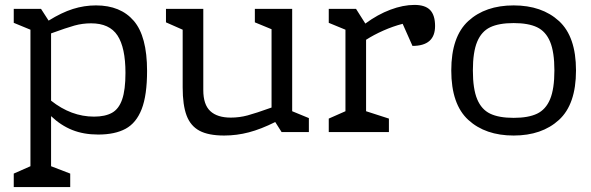

<svg xmlns="http://www.w3.org/2000/svg" viewBox="-20 -538 2407 782"><path d="M579 -249Q579 -150 557 -93.5Q535 -37 491.5 -13.5Q448 10 380 10Q321 10 274.5 -8.5Q228 -27 188 -65V139L266 169V224H36V169L104 139V-417L36 -445V-502H147L178 -454Q231 -487 277 -501.5Q323 -516 371 -516Q471 -516 525 -453Q579 -390 579 -249ZM491 -241Q491 -344 458.5 -393.5Q426 -443 351 -443Q316 -443 283.5 -434Q251 -425 188 -402V-128Q270 -63 363 -63Q408 -63 436 -78.5Q464 -94 477.5 -133Q491 -172 491 -241Z M1238 -57V0H1127L1101 -41Q1043 -12 993.5 1Q944 14 893 14Q829 14 792.5 -5.5Q756 -25 740 -67.5Q724 -110 724 -182V-417L656 -447V-502H808V-171Q808 -112 836.5 -85.5Q865 -59 920 -59Q955 -59 988.5 -68Q1022 -77 1086 -100V-419L1018 -447V-502H1170V-85Z M1752 -432Q1752 -351 1660 -351L1620 -441Q1581 -431 1541.5 -413.5Q1502 -396 1471 -376V-85L1564 -55V0H1319V-55L1387 -85V-417L1319 -445V-502H1430L1468 -442Q1518 -479 1570 -498.5Q1622 -518 1668 -518Q1712 -518 1732 -497Q1752 -476 1752 -432Z M2326 -251Q2326 -113 2256.5 -49.5Q2187 14 2072 14Q1957 14 1887.5 -49.5Q1818 -113 1818 -251Q1818 -389 1887.5 -452.5Q1957 -516 2072 -516Q2187 -516 2256.5 -452.5Q2326 -389 2326 -251ZM1906 -251Q1906 -176 1923.5 -134Q1941 -92 1976.5 -75Q2012 -58 2072 -58Q2132 -58 2167.5 -75Q2203 -92 2220.5 -134Q2238 -176 2238 -251Q2238 -326 2220.5 -368Q2203 -410 2167.5 -427Q2132 -444 2072 -444Q2012 -444 1976.5 -427Q1941 -410 1923.5 -368Q1906 -326 1906 -251Z"/></svg>

Font: Rhodium Libre
Style: Regular
Weight: 400
Designer: James Puckett
Foundry: Dunwich Type Founders
Version: Version 1.001; ttfautohint (v1.3)